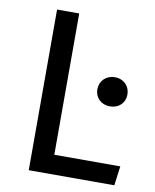

<svg xmlns="http://www.w3.org/2000/svg" viewBox="-79 -750 656 811"><g transform="rotate(10 249.0 -344.5)"><path d="M100 -689V0H467L478 -83H195V-689ZM390 -450C353 -450 326 -423 326 -387C326 -351 353 -325 390 -325C429 -325 455 -351 455 -387C455 -423 429 -450 390 -450Z"/></g></svg>

Font: Fira Sans
Style: Regular
Weight: 400
Designer: Carrois Corporate & Edenspiekermann AG
Foundry: Carrois Corporate GbR & Edenspiekermann AG
Version: Version 4.203